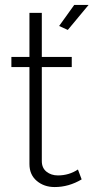

<svg xmlns="http://www.w3.org/2000/svg" viewBox="-20 -750 378 776"><path d="M338 -730 254 -629 219 -645 280 -730ZM295 -65 310 -25Q258 6 201 6Q158 6 128.5 -19Q99 -44 99 -87V-479H26V-520H99V-698H149V-520H270V-479H149V-99Q149 -71 168 -56Q187 -41 214 -41Q259 -41 295 -65Z"/></svg>

Font: Raleway
Style: Light
Weight: 300
Designer: Matt McInerney, Pablo Impallari, Rodrigo Fuenzalida
Foundry: Matt McInerney, Pablo Impallari, Rodrigo Fuenzalida
Version: Version 3.000